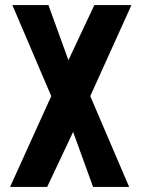

<svg xmlns="http://www.w3.org/2000/svg" viewBox="-20 -733 555 753"><path d="M181 -356 29 -712V-713H170L269 -440L182 -356ZM345 0 246 -273 333 -356H334L486 -1V0ZM20 0V-1L181 -356H333L165 0ZM182 -356 350 -713H495V-712L334 -356Z"/></svg>

Font: Foldit Medium
Style: Regular
Weight: 500
Version: Version 1.003